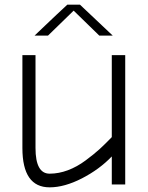

<svg xmlns="http://www.w3.org/2000/svg" viewBox="-20 -784 630 816"><path d="M266.1 -764.2H319.8L459 -632.8H401.9L293 -738.8L184.1 -632.8H127Q145 -649.9 171.6 -675.3Q198.2 -700.7 220.5 -721.7Q242.7 -742.7 266.1 -764.2ZM190.9 -45.9Q229.5 -45.9 268.6 -60.5Q307.6 -75.2 344 -102.3Q380.4 -129.4 403.1 -150.1Q425.8 -170.9 455.1 -201.2V-549.8H512.2V0H455.1V-119.1Q402.3 -64 328.1 -25.9Q253.9 12.2 190.9 12.2Q75.2 12.2 75.2 -154.8V-549.8H130.9V-154.8Q130.9 -45.9 190.9 -45.9Z"/></svg>

Font: Junction Light
Style: Regular
Weight: 300
Designer: Caroline Hadilaksono
Foundry: Caroline Hadilaksono
Version: Version 1.002